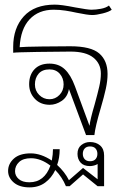

<svg xmlns="http://www.w3.org/2000/svg" viewBox="-20 -584 549 830"><path d="M445 -264Q445 -235 437.5 -200.5Q430 -166 415 -115Q392 -37 388 0H352L278 -199Q272 -165 247 -148Q222 -131 195 -131Q155 -131 130.5 -157Q106 -183 106 -220Q106 -260 129 -284.5Q152 -309 194 -309Q234 -309 260 -284.5Q286 -260 304 -211L367 -40Q370 -68 389 -132Q402 -179 409 -209.5Q416 -240 416 -266Q416 -309 383.5 -335Q351 -361 285 -361Q235 -361 142 -359.5Q49 -358 37 -356V-381Q37 -463 83 -513.5Q129 -564 217 -564Q245 -564 305 -552Q359 -542 375 -542Q394 -542 416 -546Q438 -550 451 -560L463 -542Q452 -533 424 -526Q396 -519 379 -519Q359 -519 311 -529Q289 -534 263.5 -538Q238 -542 212 -542Q147 -542 108 -500.5Q69 -459 65 -380Q82 -382 161 -383Q240 -384 284 -384Q373 -384 409 -353Q445 -322 445 -264ZM255 -219Q255 -246 238.5 -265Q222 -284 194 -284Q163 -284 147 -265.5Q131 -247 131 -219Q131 -192 149.5 -173.5Q168 -155 194 -155Q219 -155 237 -173.5Q255 -192 255 -219ZM430 88V221H402L339 170L281 221H265Q249 182 219 151Q203 185 175 205.5Q147 226 108 226Q64 226 39.5 205Q15 184 15 155Q15 124 40 101.5Q65 79 113 79Q157 79 204 110Q209 83 209 61H238Q238 99 227 129Q260 159 278 195L339 142L402 191V125Q396 129 386.5 131.5Q377 134 369 134Q342 134 328.5 119Q315 104 315 81Q315 56 331.5 43Q348 30 369 30Q396 30 413 45Q430 60 430 88ZM401 81Q401 67 393 58Q385 49 369 49Q354 49 346 58Q338 67 338 81Q338 95 346 104Q354 113 369 113Q385 113 393 104Q401 95 401 81ZM198 132Q156 100 114 100Q80 100 62.5 116.5Q45 133 45 156Q45 176 61 190Q77 204 107 204Q172 204 198 132Z"/></svg>

Font: Taviraj Thin
Style: Regular
Weight: 100
Designer: Katatrad Team
Foundry: CadsonDemak
Version: Version 1.030